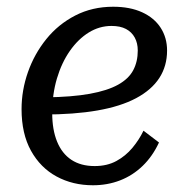

<svg xmlns="http://www.w3.org/2000/svg" viewBox="-20 -538 546 570"><path d="M256 12Q196 12 148 -14Q100 -40 72 -90.5Q44 -141 44 -214Q44 -270 63 -324Q82 -378 117.5 -422Q153 -466 203.5 -492Q254 -518 316 -518Q366 -518 402 -501.5Q438 -485 457 -455.5Q476 -426 476 -388Q476 -342 453 -306.5Q430 -271 384 -246.5Q338 -222 269 -210Q200 -198 108 -198L116 -249Q194 -250 246.5 -259.5Q299 -269 330.5 -286.5Q362 -304 375.5 -329.5Q389 -355 389 -388Q389 -410 380 -426.5Q371 -443 354 -452Q337 -461 311 -461Q275 -461 243.5 -441.5Q212 -422 187.5 -387Q163 -352 149 -305Q135 -258 135 -202Q135 -153 149.5 -117.5Q164 -82 192 -63.5Q220 -45 261 -45Q298 -45 325.5 -60Q353 -75 373 -99Q393 -123 406 -150L452 -115Q433 -74 403.5 -45.5Q374 -17 336.5 -2.5Q299 12 256 12Z"/></svg>

Font: Roboto Serif 20pt
Style: Italic
Weight: 400
Italic angle: -10°
Designer: Greg Gazdowicz
Foundry: Commercial Type
Version: Version 1.008